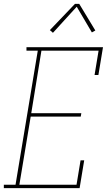

<svg xmlns="http://www.w3.org/2000/svg" viewBox="-49 -981 569 1001"><path d="M-29 0V-18H32L148 -717H89V-735H488L464 -590H444L465 -717H167L114 -391H375L372 -373H111L52 -18H350L371 -145H390L366 0ZM227 -810 211 -824 342 -961H364L448 -822L430 -812L351 -946Z"/></svg>

Font: Iosevka Curly Slab ThObl
Style: Regular
Weight: 100
Italic angle: -9°
Monospace: yes
Designer: Belleve Invis
Foundry: Belleve Invis
Version: Version 11.0.0; ttfautohint (v1.8.3)